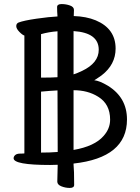

<svg xmlns="http://www.w3.org/2000/svg" viewBox="-20 -796 690 945"><path d="M345 114Q345 129 323.5 129Q302 129 282 121Q262 113 262 98L264 15Q249 16 227 16Q47 16 47 -17Q47 -26 55 -33Q63 -40 80 -40Q97 -40 100 -41V-621Q90 -624 75 -639.5Q60 -655 60 -667.5Q60 -680 71 -685Q97 -695 159.5 -704Q222 -713 263 -715Q261 -739 261 -761Q261 -776 283 -776Q305 -776 324.5 -769Q344 -762 344 -747L343 -717Q405 -715 451 -696Q549 -655 549 -557Q549 -478 480 -425Q450 -404 444 -401Q469 -399 511 -374Q605 -316 605 -208Q605 -20 342 9V14Q345 41 345 114ZM182 -45Q227 -45 264 -48L263 -351Q223 -349 182 -345ZM342 -58Q446 -76 490 -127Q522 -163 522 -207Q522 -284 463 -320Q412 -352 342 -352ZM182 -414H189Q235 -414 263 -416V-642Q221 -639 182 -628ZM342 -430Q361 -436 384 -447Q466 -486 466 -551Q466 -635 342 -643Z"/></svg>

Font: LXGW WenKai TC
Style: Bold
Weight: 700
Designer: LXGW / Fontworks Inc.
Foundry: LXGW / Fontworks Inc.
Version: Version 1.330;April 28, 2024